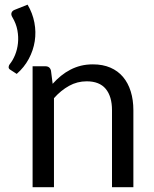

<svg xmlns="http://www.w3.org/2000/svg" viewBox="-20 -784 644 804"><path d="M95.5 -764.5Q116.5 -729 124 -689.5Q131.5 -650 125.5 -611.5Q119.5 -573 100.5 -537.5Q81.5 -502 50 -474.5L23 -492Q15.5 -496.5 16.2 -503.8Q17 -511 21 -515.5Q34 -531.5 43.2 -554.2Q52.5 -577 55.2 -603.2Q58 -629.5 52.8 -657.5Q47.5 -685.5 32 -711.5Q25.5 -722 28.2 -730.2Q31 -738.5 40.5 -742.5ZM200.5 -433Q217 -451.5 235.5 -466.5Q254 -481.5 274.8 -492.2Q295.5 -503 318.8 -508.8Q342 -514.5 369 -514.5Q410.5 -514.5 442.2 -500.8Q474 -487 495.2 -461.8Q516.5 -436.5 527.5 -401Q538.5 -365.5 538.5 -322.5V0H449V-322.5Q449 -380 422.8 -411.8Q396.5 -443.5 343 -443.5Q303.5 -443.5 269.2 -424.5Q235 -405.5 206 -373V0H116.5V-506.5H170Q189 -506.5 193.5 -488Z"/></svg>

Font: Lato 2
Style: Regular
Weight: 400
Designer: Lukasz Dziedzic with Adam Twardoch and Botio Nikoltchev
Foundry: tyPoland Lukasz Dziedzic
Version: Version 2.015; 2015-08-06; http://www.latofonts.com/